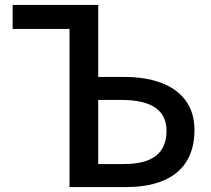

<svg xmlns="http://www.w3.org/2000/svg" viewBox="-20 -756 853 776"><path d="M261 0H491C653 0 766 -68 766 -231C766 -380 642 -445 485 -445H377V-736H31V-639H261ZM377 -93V-352H473C591 -352 653 -311 653 -228C653 -134 593 -93 480 -93Z"/></svg>

Font: Noto Sans T Chinese Medium
Style: Regular
Weight: 500
Designer: Ryoko NISHIZUKA (kana & ideographs); Paul D. Hunt (Latin, Greek & Cyrillic); Wenlong ZHANG (bopomofo); Sandoll Communica
Foundry: Adobe Systems Incorporated
Version: Version 1.000;PS 1;hotconv 1.0.78;makeotf.lib2.5.61930